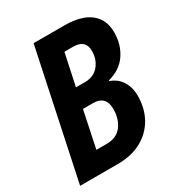

<svg xmlns="http://www.w3.org/2000/svg" viewBox="-171 -824 865 934"><g transform="rotate(-30 261.5 -357.0)"><path d="M6 0 157 -714H334Q387 -714 429.5 -699Q472 -684 497.5 -650.5Q523 -617 523 -563Q523 -496 488.5 -444.5Q454 -393 384 -374V-370Q423 -357 445.5 -322.5Q468 -288 468 -239Q468 -170 438 -116Q408 -62 352 -31Q296 0 217 0ZM279 -425Q328 -425 356 -458.5Q384 -492 384 -540Q384 -603 315 -603H266L228 -425ZM220 -112Q276 -112 304.5 -149.5Q333 -187 333 -243Q333 -317 261 -317H205L162 -112Z"/></g></svg>

Font: Noto Sans Condensed
Style: Bold Italic
Weight: 700
Width: 3
Italic angle: -12°
Designer: Monotype Design Team
Foundry: Monotype Imaging Inc.
Version: Version 2.013; ttfautohint (v1.8.4.7-5d5b)